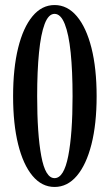

<svg xmlns="http://www.w3.org/2000/svg" viewBox="-20 -731 432 762"><path d="M196.5 11Q146 11 109 -33.2Q72 -77.5 52 -158.2Q32 -239 32 -349Q32 -459.5 52 -540.8Q72 -622 109 -666.5Q146 -711 196.5 -711Q247.5 -711 285 -666.5Q322.5 -622 343 -540.8Q363.5 -459.5 363.5 -349Q363.5 -239 343 -158.2Q322.5 -77.5 285 -33.2Q247.5 11 196.5 11ZM196.5 -24Q233.5 -24 250.8 -111.8Q268 -199.5 268 -349Q268 -449 260.5 -522.2Q253 -595.5 237 -635.8Q221 -676 196.5 -676Q172.5 -676 157.2 -635.8Q142 -595.5 134.8 -522.2Q127.5 -449 127.5 -349Q127.5 -199.5 143.8 -111.8Q160 -24 196.5 -24Z"/></svg>

Font: Imbue 10pt Medium
Style: Regular
Weight: 500
Designer: Tyler Finck
Foundry: Etcetera Type Company
Version: Version 1.102; ttfautohint (v1.8.3)